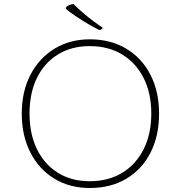

<svg xmlns="http://www.w3.org/2000/svg" viewBox="-20 -936 906 962"><path d="M492 -793 485 -787Q479 -784 475 -787Q441 -803 398 -830Q355 -857 321 -882Q315 -888 312 -891Q309 -894 310 -896.5Q311 -899 314 -903Q319 -907 326 -910Q333 -913 341 -915Q347 -917 351 -913Q370 -894 395 -872.5Q420 -851 446 -831.5Q472 -812 492 -799Q498 -796 492 -793ZM430 6Q329 6 252 -41Q175 -88 132 -172.5Q89 -257 89 -367Q89 -477 132.5 -561Q176 -645 253 -692Q330 -739 430 -739Q534 -739 612 -692.5Q690 -646 733.5 -562Q777 -478 777 -367Q777 -255 734 -171Q691 -87 613 -40.5Q535 6 430 6ZM429 -28Q523 -28 592 -70Q661 -112 699.5 -188Q738 -264 738 -367Q738 -470 699.5 -545.5Q661 -621 592 -663Q523 -705 429 -705Q338 -705 270 -663Q202 -621 165 -545.5Q128 -470 128 -367Q128 -264 165.5 -188Q203 -112 270.5 -70Q338 -28 429 -28Z"/></svg>

Font: Hahmlet Thin
Style: Regular
Weight: 250
Version: Version 1.002